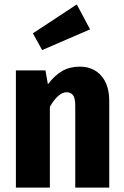

<svg xmlns="http://www.w3.org/2000/svg" viewBox="-20 -850 562 870"><path d="M475 -393V0H321V-372Q321 -405 311 -418.5Q301 -432 282 -432Q244 -432 206 -366V0H52V-531H186L197 -468Q227 -508 261.5 -528Q296 -548 341 -548Q403 -548 439 -506.5Q475 -465 475 -393ZM388 -717 171 -623 129 -699 328 -830Z"/></svg>

Font: Fira Sans Condensed
Style: Bold
Weight: 700
Width: 3
Designer: bBox Type GmbH & Carrois Corporate GbR & Edenspiekermann AG
Foundry: bBox Type GmbH & Carrois Corporate GbR & Edenspiekermann AG
Version: Version 4.301